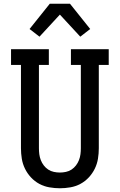

<svg xmlns="http://www.w3.org/2000/svg" viewBox="-20 -998 640 1026"><path d="M300 8Q272 8 243.5 3Q215 -2 190 -15.5Q165 -29 145.5 -50Q126 -71 113.5 -96.5Q101 -122 96.5 -150Q92 -178 92 -206V-651H39V-735H241V-651H188V-206Q188 -190 190 -174Q192 -158 198 -142.5Q204 -127 214 -114Q224 -101 237.5 -92Q251 -83 267.5 -79.5Q284 -76 300 -76Q316 -76 332.5 -79.5Q349 -83 362.5 -92Q376 -101 386 -114Q396 -127 402 -142.5Q408 -158 410 -174Q412 -190 412 -206V-651H359V-735H561V-651H508V-206Q508 -178 503.5 -150Q499 -122 486.5 -96.5Q474 -71 454.5 -50Q435 -29 410 -15.5Q385 -2 356.5 3Q328 8 300 8ZM191 -802 138 -843 246 -978H354L462 -843L409 -802L300 -920Z"/></svg>

Font: Iosevka HT Medium Extended
Style: Regular
Weight: 500
Width: 7
Monospace: yes
Designer: Belleve Invis
Foundry: Belleve Invis
Version: Version 32.3.0; ttfautohint (v1.8.4)